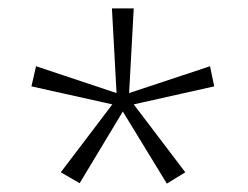

<svg xmlns="http://www.w3.org/2000/svg" viewBox="-20 -779 591 458"><path d="M299 -759 288 -557 481 -621 491 -573 299 -530 422 -368 378 -341 273 -513 170 -342 125 -368 248 -530 55 -573 66 -621 258 -557 247 -759Z"/></svg>

Font: Noto Kufi Arabic ExtraLight
Style: Regular
Weight: 200
Designer: Monotype Design Team, David Williams, Khaled Hosny
Foundry: Google LLC
Version: Version 2.109; ttfautohint (v1.8.4.7-5d5b)